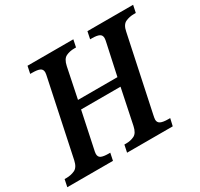

<svg xmlns="http://www.w3.org/2000/svg" viewBox="-170 -905 1144 1096"><g transform="rotate(-30 402.0 -357.0)"><path d="M-21 0 -11 -48H1Q31 -48 56 -59.5Q81 -71 90 -113L192 -596Q198 -622 198 -631Q198 -651 182.5 -658.5Q167 -666 131 -666H119L129 -714H431L421 -666H409Q379 -666 355 -654.5Q331 -643 322 -600L281 -401H541L584 -600Q589 -621 589 -631Q589 -651 573.5 -658.5Q558 -666 526 -666H514L524 -714H825L815 -666H803Q773 -666 747.5 -654.5Q722 -643 714 -600L611 -114Q609 -105 607.5 -96.5Q606 -88 606 -83Q606 -64 622 -56Q638 -48 673 -48H685L674 0H373L383 -48H395Q424 -48 448 -59.5Q472 -71 481 -114L529 -345H269L220 -113Q218 -105 216.5 -96.5Q215 -88 215 -83Q215 -62 231 -55Q247 -48 278 -48H290L280 0Z"/></g></svg>

Font: Noto Serif SemiCondensed SemiBold
Style: Italic
Weight: 600
Width: 4
Italic angle: -12°
Designer: Monotype Design Team
Foundry: Monotype Imaging Inc.
Version: Version 2.014; ttfautohint (v1.8.4.7-5d5b)